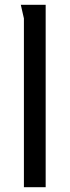

<svg xmlns="http://www.w3.org/2000/svg" viewBox="-20 -783 291 803"><path d="M171 -763V0H80V-706L67 -763Z"/></svg>

Font: Rosario Light Medium
Style: Regular
Weight: 500
Version: Version 1.101; ttfautohint (v1.8.1.43-b0c9)